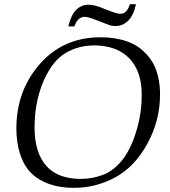

<svg xmlns="http://www.w3.org/2000/svg" viewBox="-20 -886 818 922"><path d="M58.6 -268.6Q58.6 -449.7 170.4 -577.6Q283.2 -707 462.9 -707Q534.7 -707 592.3 -686.5Q635.3 -671.4 668.2 -640.9Q701.2 -610.4 719.2 -574.7Q732.4 -548.3 740.5 -512Q748.5 -475.6 748.5 -432.6Q748.5 -307.1 688 -196.8Q627.9 -85.9 534.2 -34.7Q440.9 16.1 334 16.1Q265.6 16.1 210.9 -4.4Q156.2 -24.9 121.6 -63.5Q105 -82.5 93 -106Q81.1 -129.4 73.5 -155.8Q65.9 -182.1 62.3 -210.7Q58.6 -239.3 58.6 -268.6ZM146 -273.9Q146 -210.9 160.9 -164.6Q175.8 -118.2 203.9 -87.6Q231.9 -57.1 273.2 -42Q314.5 -26.9 367.2 -26.9Q423.3 -26.9 476.1 -46.9Q527.8 -66.9 570.1 -121.3Q612.3 -175.8 638.7 -270.5Q650.4 -312 655.5 -351.8Q660.6 -391.6 660.6 -431.2Q660.6 -490.2 644.5 -534.4Q628.4 -578.6 598.6 -608.2Q568.8 -637.7 527.6 -652.6Q486.3 -667.5 435.5 -668Q373 -668 322.3 -645.5Q283.7 -628.9 255.1 -600.1Q226.6 -571.3 201.7 -523.4Q176.8 -476.1 161.4 -412.6Q146 -349.1 146 -273.9ZM337.4 -759.3H308.1Q321.8 -815.9 346.7 -839.6Q371.6 -863.3 403.8 -863.3Q413.1 -863.3 420.9 -862.3Q428.7 -861.3 439 -858.6Q449.2 -856 463.4 -850.6Q477.5 -845.2 499.5 -836.4Q520.5 -828.1 535.2 -824Q549.8 -819.8 559.1 -819.8Q588.9 -819.8 604 -865.7H632.8Q621.6 -812 595.5 -786.6Q569.3 -761.2 537.6 -761.2Q528.3 -761.2 522.9 -761.5Q517.6 -761.7 509 -764.4Q500.5 -767.1 484.6 -773.2Q468.8 -779.3 438.5 -791Q401.4 -805.2 387.2 -805.2Q371.6 -805.2 358.9 -794.9Q346.2 -784.7 337.4 -759.3Z"/></svg>

Font: XB Kayhan
Style: Italic
Weight: 400
Italic angle: -12°
Designer: Behnam
Foundry: Irmug
Version: Version 7.300 2009